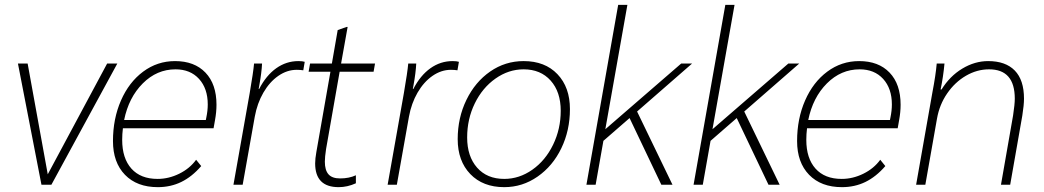

<svg xmlns="http://www.w3.org/2000/svg" viewBox="-20 -762 4305 792"><path d="M464 -500 192 0H151L54 -500H94L177 -43L422 -500Z M873 -330Q873 -300 867 -267L861 -233H487Q484 -209 484 -185Q484 -109 522 -66.5Q560 -24 630 -24Q676 -24 719.5 -45.5Q763 -67 789 -103L810 -77Q772 -33 728 -11.5Q684 10 631 10Q545 10 495.5 -41Q446 -92 446 -180Q446 -272 479 -347.5Q512 -423 570.5 -466.5Q629 -510 702 -510Q782 -510 827.5 -462.5Q873 -415 873 -330ZM837 -331Q837 -397 801 -436.5Q765 -476 704 -476Q627 -476 569 -418Q511 -360 492 -267H829L831 -277Q837 -306 837 -331Z M1010 -378Q1025 -465 1028 -500H1061Q1059 -461 1050 -412L1047 -395H1049Q1078 -451 1119.5 -480.5Q1161 -510 1211 -510Q1228 -510 1237 -507L1231 -472Q1219 -474 1204 -474Q1164 -474 1128 -449Q1092 -424 1066.5 -380Q1041 -336 1031 -281L981 0H943Z M1280 -88Q1280 -107 1285 -135L1343 -466H1253L1259 -500H1349L1373 -638L1410 -651H1414L1387 -500H1527L1521 -466H1381L1325 -147Q1320 -114 1320 -95Q1320 -60 1335 -43Q1350 -26 1383 -26Q1420 -26 1448 -39V-6Q1413 10 1377 10Q1280 10 1280 -88Z M1646 -378Q1661 -465 1664 -500H1697Q1695 -461 1686 -412L1683 -395H1685Q1714 -451 1755.5 -480.5Q1797 -510 1847 -510Q1864 -510 1873 -507L1867 -472Q1855 -474 1840 -474Q1800 -474 1764 -449Q1728 -424 1702.5 -380Q1677 -336 1667 -281L1617 0H1579Z M1868 -188Q1868 -276 1904 -350Q1940 -424 2002 -467Q2064 -510 2140 -510Q2228 -510 2279.5 -456Q2331 -402 2331 -312Q2331 -224 2295.5 -150.5Q2260 -77 2197.5 -33.5Q2135 10 2060 10Q1972 10 1920 -44Q1868 -98 1868 -188ZM2293 -305Q2293 -383 2251.5 -429.5Q2210 -476 2140 -476Q2078 -476 2024 -438Q1970 -400 1938.5 -335.5Q1907 -271 1907 -195Q1907 -117 1948 -70.5Q1989 -24 2060 -24Q2122 -24 2176 -62Q2230 -100 2261.5 -165Q2293 -230 2293 -305Z M2608 -302 2754 0H2708L2577 -275L2469 -181L2437 0H2399L2530 -742H2568L2477 -229L2790 -500H2835Z M3050 -302 3196 0H3150L3019 -275L2911 -181L2879 0H2841L2972 -742H3010L2919 -229L3232 -500H3277Z M3695 -330Q3695 -300 3689 -267L3683 -233H3309Q3306 -209 3306 -185Q3306 -109 3344 -66.5Q3382 -24 3452 -24Q3498 -24 3541.5 -45.5Q3585 -67 3611 -103L3632 -77Q3594 -33 3550 -11.5Q3506 10 3453 10Q3367 10 3317.5 -41Q3268 -92 3268 -180Q3268 -272 3301 -347.5Q3334 -423 3392.5 -466.5Q3451 -510 3524 -510Q3604 -510 3649.5 -462.5Q3695 -415 3695 -330ZM3659 -331Q3659 -397 3623 -436.5Q3587 -476 3526 -476Q3449 -476 3391 -418Q3333 -360 3314 -267H3651L3653 -277Q3659 -306 3659 -331Z M3826 -380Q3840 -453 3844 -500H3876Q3871 -445 3860 -393H3864Q3898 -448 3949.5 -479Q4001 -510 4056 -510Q4128 -510 4166 -471Q4204 -432 4204 -355Q4204 -329 4197 -285L4147 0H4109L4159 -286Q4166 -332 4166 -355Q4166 -476 4060 -476Q4010 -476 3964.5 -449.5Q3919 -423 3887 -376.5Q3855 -330 3845 -272L3797 0H3759Z"/></svg>

Font: Sarabun Thin
Style: Italic
Weight: 250
Italic angle: -10°
Designer: Suppakit Chalermlarp | Katatrad Co.,Ltd.
Foundry: Cadson Demak Co.,Ltd.
Version: Version 1.000; ttfautohint (v1.6)